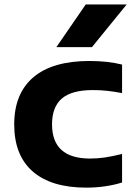

<svg xmlns="http://www.w3.org/2000/svg" viewBox="-20 -828 596 858"><path d="M365.5 10.5Q209 10.5 126.2 -61.8Q43.5 -134 43.5 -272Q43.5 -410 129.2 -482.8Q215 -555.5 379.5 -555.5Q461 -555.5 525.5 -539.5V-412Q491 -418.5 460.5 -422Q430 -425.5 395.5 -425.5Q300.5 -425.5 256.5 -387.8Q212.5 -350 212.5 -272.5Q212.5 -119.5 382.5 -119.5Q415 -119.5 447.8 -124.2Q480.5 -129 525.5 -140V-12.5Q493 -2 452 4.2Q411 10.5 365.5 10.5ZM232 -617.5 363 -808H546L391 -617.5Z"/></svg>

Font: Encode Sans Expanded
Style: Bold
Weight: 700
Width: 7
Designer: Multiple Designers
Foundry: Impallari Type
Version: Version 3.000; ttfautohint (v1.8.3) -l 8 -r 50 -G 200 -x 14 